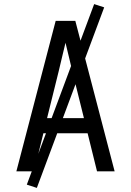

<svg xmlns="http://www.w3.org/2000/svg" viewBox="-20 -837 640 938"><path d="M60 0 188 -490 252 -735H348L412 -490L540 0H454L408 -186H192L146 0ZM390 -260 333 -490Q325 -525 316.5 -559.5Q308 -594 300 -628Q292 -594 283.5 -559.5Q275 -525 267 -490L210 -260ZM160 81 111 65 440 -817 489 -801Z"/></svg>

Font: Iosevka Aile
Style: Regular
Weight: 400
Designer: Belleve Invis
Foundry: Belleve Invis
Version: Version 28.0.1; ttfautohint (v1.8.4)